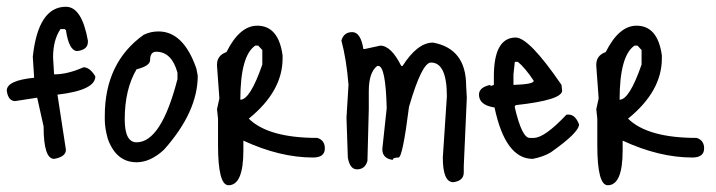

<svg xmlns="http://www.w3.org/2000/svg" viewBox="-20 -470 2117 568"><path d="M175 -450Q222 -450 240 -350V-346Q240 -323 209 -319Q184 -319 175 -381L171 -384H159Q137 -352 137 -300L140 -250Q180 -250 227 -271Q246 -271 262 -244Q262 -203 150 -190L175 -27Q175 -6 140 0Q109 0 109 -96L90 -181L25 -171Q4 -171 0 -202Q0 -232 81 -240L77 -302Q93 -450 175 -450Z M449 -377Q523 -377 561 -267L565 -246Q565 -139 465 -27Q425 10 384 10Q324 10 299 -59Q290 -91 290 -115V-127Q290 -285 405 -367Q425 -377 449 -377ZM349 -117Q349 -49 384 -49Q457 -49 505 -236V-255Q488 -317 442 -317Q424 -317 424 -292Q424 -275 384 -265Q349 -206 349 -117Z M741 -394Q804 -394 816 -306V-297Q816 -200 716 -119Q774 -62 919 -62Q941 -55 941 -31Q941 -4 906 -4Q808 -4 700 -54V-25Q700 78 656 78Q625 78 625 -41V-119L622 -147L629 -179L622 -275V-279Q622 -306 650 -316Q689 -394 741 -394ZM691 -175Q720 -175 756 -279V-322L744 -335H735Q691 -305 691 -175Z M990 -350Q997 -375 1022 -375Q1047 -375 1055 -325H1059L1105 -335Q1137 -335 1167 -275H1171Q1215 -344 1261 -344Q1359 -326 1359 -216L1361 -181L1352 21V40Q1352 65 1321 69Q1290 69 1290 -4L1302 -185Q1302 -285 1255 -285Q1228 -285 1190 -154Q1171 -4 1159 -4Q1142 -4 1142 3Q1111 -1 1111 -29L1124 -150Q1121 -275 1099 -275H1096Q1071 -256 1071 -200V-147L1067 6Q1060 31 1036 31Q1015 31 1009 -4L1005 -122L1011 -219Q1005 -294 990 -350Z M1506 -359Q1546 -358 1641 -219L1643 -202Q1643 -174 1506 -159L1503 -156V-152Q1524 -62 1547 -62H1559Q1591 -62 1656 -131H1662Q1682 -131 1693 -102Q1693 -78 1609 -19Q1587 -6 1556 0Q1475 0 1443 -152Q1397 -159 1397 -190Q1397 -212 1431 -219V-215L1441 -219V-244Q1441 -359 1506 -359ZM1512 -287H1503L1499 -250V-219H1503Q1559 -221 1559 -231Q1533 -270 1512 -287Z M1863 -394Q1926 -394 1938 -306V-297Q1938 -200 1838 -119Q1896 -62 2041 -62Q2063 -55 2063 -31Q2063 -4 2028 -4Q1930 -4 1822 -54V-25Q1822 78 1778 78Q1747 78 1747 -41V-119L1744 -147L1751 -179L1744 -275V-279Q1744 -306 1772 -316Q1811 -394 1863 -394ZM1813 -175Q1842 -175 1878 -279V-322L1866 -335H1857Q1813 -305 1813 -175Z"/></svg>

Font: Just Me Again Down Here
Style: Regular
Weight: 400
Designer: Kimberly Geswein
Foundry: Kimberly Geswein
Version: Version 1.002 2007